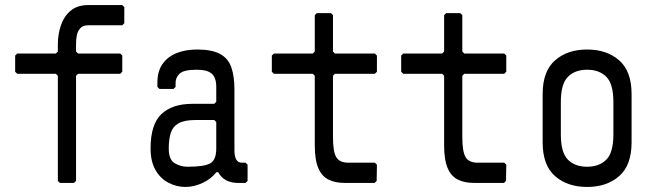

<svg xmlns="http://www.w3.org/2000/svg" viewBox="-20 -724 2600 760"><path d="M217 0 209 -8V-424L201 -432H48L40 -440V-504L48 -512H201L209 -520V-548Q209 -588 221 -623.5Q233 -659 259.5 -681.5Q286 -704 330 -704H464L472 -696V-632L464 -624H330Q308 -624 297.5 -612Q287 -600 284 -583.5Q281 -567 281 -552V-520L289 -512H456L464 -504V-440L456 -432H289L281 -424V-8L273 0Z M722 -64Q790 -64 813 -78Q836 -92 836 -136V-241L828 -249H755Q710 -249 687 -236Q664 -223 656 -198Q648 -173 648 -136Q648 -92 671.5 -78Q695 -64 722 -64ZM714 16Q679 16 647 -0.5Q615 -17 595.5 -51Q576 -85 576 -136Q576 -232 619 -272.5Q662 -313 741 -313H828L836 -321V-380Q836 -417 818 -432.5Q800 -448 759 -448Q707 -448 691 -432.5Q675 -417 675 -396V-380L667 -372H611L603 -380V-396Q603 -442 623.5 -471Q644 -500 679.5 -514Q715 -528 760 -528Q820 -528 852 -510Q884 -492 896 -456.5Q908 -421 908 -370V-129Q908 -80 937 -80H952L960 -72V-8L952 0H921Q896 0 876 -10Q856 -20 844 -42H836Q816 -16 782 0Q748 16 714 16Z M1343 0Q1307 0 1280.5 -13Q1254 -26 1240 -58.5Q1226 -91 1226 -149V-424L1218 -432H1064L1056 -440V-504L1064 -512H1218L1226 -520V-664L1234 -672H1290L1298 -664V-520L1306 -512H1464L1472 -504V-440L1464 -432H1306L1298 -424V-181Q1298 -124 1311 -102Q1324 -80 1359 -80H1464L1472 -72L1471 -8L1463 0Z M1855 0Q1819 0 1792.5 -13Q1766 -26 1752 -58.5Q1738 -91 1738 -149V-424L1730 -432H1576L1568 -440V-504L1576 -512H1730L1738 -520V-664L1746 -672H1802L1810 -664V-520L1818 -512H1976L1984 -504V-440L1976 -432H1818L1810 -424V-181Q1810 -124 1823 -102Q1836 -80 1871 -80H1976L1984 -72L1983 -8L1975 0Z M2304 16Q2226 16 2177 -27Q2128 -70 2128 -160V-352Q2128 -442 2177 -485Q2226 -528 2304 -528Q2382 -528 2431 -485Q2480 -442 2480 -352V-160Q2480 -70 2431 -27Q2382 16 2304 16ZM2304 -64Q2352 -64 2380 -92Q2408 -120 2408 -192V-320Q2408 -392 2380 -420Q2352 -448 2304 -448Q2256 -448 2228 -420Q2200 -392 2200 -320V-192Q2200 -120 2228 -92Q2256 -64 2304 -64Z"/></svg>

Font: Hasubi Mono
Style: Regular
Weight: 400
Designer: Eli Heuer
Foundry: Eli Heuer
Version: Version 1.000